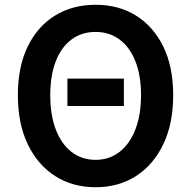

<svg xmlns="http://www.w3.org/2000/svg" viewBox="-20 -772 802 806"><path d="M263 -327V-442H500V-327ZM381 14Q285 14 211.5 -33Q138 -80 96.5 -166.5Q55 -253 55 -372Q55 -492 96.5 -577Q138 -662 211.5 -707Q285 -752 381 -752Q478 -752 551 -706.5Q624 -661 665.5 -576.5Q707 -492 707 -372Q707 -253 665.5 -166.5Q624 -80 551 -33Q478 14 381 14ZM381 -101Q439 -101 482 -134.5Q525 -168 548.5 -229Q572 -290 572 -372Q572 -455 548.5 -514.5Q525 -574 482 -606Q439 -638 381 -638Q323 -638 280 -606Q237 -574 214 -514.5Q191 -455 191 -372Q191 -290 214 -229Q237 -168 280 -134.5Q323 -101 381 -101Z"/></svg>

Font: Noto Sans HK SemiBold
Style: Regular
Weight: 600
Version: Version 2.004-H2;hotconv 1.0.118;makeotfexe 2.5.65603